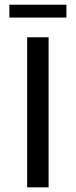

<svg xmlns="http://www.w3.org/2000/svg" viewBox="-20 -804 325 824"><path d="M96.6 -644V0H188.6V-644ZM20.2 -783.8V-728.6H265V-783.8Z"/></svg>

Font: Montserrat Ace
Style: Regular
Weight: 500
Designer: Julieta Ulanovsky
Foundry: Julieta Ulanovsky
Version: Version 1